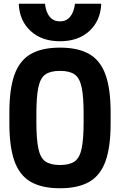

<svg xmlns="http://www.w3.org/2000/svg" viewBox="-20 -994 640 1024"><path d="M300 10Q203 10 143.5 -24.5Q84 -59 57 -135Q30 -211 30 -335V-395Q30 -519 57 -595Q84 -671 143.5 -705.5Q203 -740 300 -740Q397 -740 456.5 -705.5Q516 -671 543 -595Q570 -519 570 -395V-335Q570 -211 543 -135Q516 -59 456.5 -24.5Q397 10 300 10ZM300 -114Q351 -114 378 -133Q405 -152 415.5 -202Q426 -252 426 -345V-385Q426 -478 415.5 -528Q405 -578 378 -597Q351 -616 300 -616Q249 -616 222 -597Q195 -578 184.5 -528Q174 -478 174 -385V-345Q174 -252 184.5 -202Q195 -152 222 -133Q249 -114 300 -114ZM300 -774Q203 -774 143.5 -828.5Q84 -883 80 -974H220Q225 -928 245.5 -904Q266 -880 300 -880Q333 -880 353.5 -904Q374 -928 380 -974H520Q516 -883 456.5 -828.5Q397 -774 300 -774Z"/></svg>

Font: M PLUS Code Latin Expanded
Style: Bold
Weight: 700
Width: 7
Designer: Coji Morishita
Foundry: UNDERFOREST DESIGN
Version: Version 1.002; ttfautohint (v1.8.3)